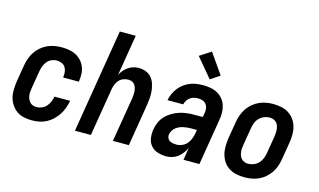

<svg xmlns="http://www.w3.org/2000/svg" viewBox="-91 -1036 2181 1314"><g transform="rotate(15 1000.0 -379.0)"><path d="M200 8Q170 8 142 2Q114 -4 92 -19.5Q70 -35 54.5 -58Q39 -81 32 -108Q25 -135 26 -164Q27 -193 31 -222L51 -342Q55 -367 64 -392Q73 -417 87.5 -439Q102 -461 123 -479Q144 -497 168 -508Q192 -519 217.5 -523.5Q243 -528 268 -528Q294 -528 319.5 -524Q345 -520 367 -509Q389 -498 406 -480.5Q423 -463 433 -440.5Q443 -418 445 -392.5Q447 -367 443 -340L442 -331H331V-336Q334 -354 331.5 -372Q329 -390 320 -404Q311 -418 294.5 -425Q278 -432 260 -432Q241 -432 222 -423.5Q203 -415 190.5 -399Q178 -383 171.5 -364.5Q165 -346 162 -327L142 -207Q140 -193 138.5 -179Q137 -165 139 -152Q141 -139 146 -127Q151 -115 160 -105.5Q169 -96 181.5 -92Q194 -88 208 -88Q226 -88 244.5 -96Q263 -104 276 -119Q289 -134 296.5 -152Q304 -170 307 -188V-189H418V-187Q413 -161 404 -136Q395 -111 380 -88Q365 -65 345 -46Q325 -27 301 -14.5Q277 -2 251 3Q225 8 200 8Z M503 0 624 -735H737L689 -445Q698 -463 711 -478.5Q724 -494 741 -505.5Q758 -517 777 -522.5Q796 -528 815 -528Q841 -528 865 -519Q889 -510 904.5 -492Q920 -474 928 -450Q936 -426 939 -401Q942 -376 940 -350Q938 -324 934 -298L885 0H772L824 -313Q826 -326 827 -339.5Q828 -353 827 -366Q826 -379 822 -391Q818 -403 811 -412.5Q804 -422 792 -427Q780 -432 767 -432Q749 -432 731.5 -425.5Q714 -419 701.5 -405.5Q689 -392 682 -375Q675 -358 672 -340L616 0Z M1152 8Q1121 8 1091.5 -1Q1062 -10 1043 -31.5Q1024 -53 1019 -83.5Q1014 -114 1019 -146Q1023 -172 1034 -198Q1045 -224 1064.5 -244.5Q1084 -265 1108.5 -279.5Q1133 -294 1159.5 -302.5Q1186 -311 1212.5 -314Q1239 -317 1265 -317H1324L1329 -345Q1332 -362 1330 -378.5Q1328 -395 1318.5 -408Q1309 -421 1293.5 -426.5Q1278 -432 1261 -432Q1247 -432 1232 -428.5Q1217 -425 1204.5 -416Q1192 -407 1183.5 -393.5Q1175 -380 1172 -366H1061V-367Q1065 -389 1075 -411.5Q1085 -434 1100 -453.5Q1115 -473 1135 -488Q1155 -503 1177.5 -512Q1200 -521 1223.5 -524.5Q1247 -528 1269 -528Q1296 -528 1322.5 -523.5Q1349 -519 1371 -507Q1393 -495 1409.5 -476Q1426 -457 1434 -433Q1442 -409 1443 -382.5Q1444 -356 1439 -329L1385 0H1272L1286 -87Q1277 -68 1263.5 -50Q1250 -32 1232.5 -18.5Q1215 -5 1194 1.5Q1173 8 1152 8ZM1201 -88Q1221 -88 1241.5 -98Q1262 -108 1275 -125Q1288 -142 1295 -162Q1302 -182 1305 -202L1308 -221H1265Q1252 -221 1238.5 -219.5Q1225 -218 1211 -215Q1197 -212 1184 -206Q1171 -200 1159.5 -191Q1148 -182 1141 -169Q1134 -156 1131 -143Q1129 -129 1134 -117Q1139 -105 1150 -98.5Q1161 -92 1174 -90Q1187 -88 1201 -88ZM1303 -578 1189 -714 1269 -766 1369 -622Z M1706 8Q1676 8 1647.5 2Q1619 -4 1595.5 -19Q1572 -34 1556.5 -56.5Q1541 -79 1533.5 -106.5Q1526 -134 1526.5 -163.5Q1527 -193 1531 -222L1551 -342Q1555 -367 1564 -392Q1573 -417 1587.5 -439Q1602 -461 1623 -479Q1644 -497 1668 -508Q1692 -519 1717 -523.5Q1742 -528 1767 -528Q1797 -528 1825.5 -522Q1854 -516 1877.5 -501Q1901 -486 1917 -463.5Q1933 -441 1940.5 -413.5Q1948 -386 1947.5 -356.5Q1947 -327 1942 -298L1922 -178Q1918 -153 1909.5 -128Q1901 -103 1886 -81Q1871 -59 1850.5 -41Q1830 -23 1806 -12Q1782 -1 1756.5 3.5Q1731 8 1706 8ZM1706 -88Q1725 -88 1745 -96Q1765 -104 1779.5 -119.5Q1794 -135 1801.5 -154.5Q1809 -174 1812 -193L1832 -313Q1834 -327 1835 -340.5Q1836 -354 1834.5 -367.5Q1833 -381 1828.5 -393Q1824 -405 1815 -414Q1806 -423 1793.5 -427.5Q1781 -432 1767 -432Q1748 -432 1728.5 -424Q1709 -416 1694 -400.5Q1679 -385 1672 -365.5Q1665 -346 1662 -327L1642 -207Q1640 -193 1638.5 -179.5Q1637 -166 1639 -152.5Q1641 -139 1645.5 -127Q1650 -115 1659 -106Q1668 -97 1680 -92.5Q1692 -88 1706 -88Z"/></g></svg>

Font: Iosevka Oblique
Style: Bold
Weight: 700
Italic angle: -9°
Monospace: yes
Designer: Belleve Invis
Foundry: Belleve Invis
Version: Version 32.5.0; ttfautohint (v1.8.4)